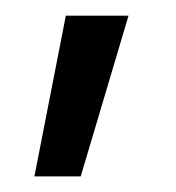

<svg xmlns="http://www.w3.org/2000/svg" viewBox="-20 -126 225 245"><path d="M83 99.1H23.9L64 -106H144Z"/></svg>

Font: Syncopate
Style: Regular
Weight: 400
Width: 7
Version: Version 001.001